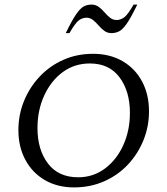

<svg xmlns="http://www.w3.org/2000/svg" viewBox="-20 -805 728 835"><path d="M302 10Q230 10 175.5 -21.5Q121 -53 90.5 -109.5Q60 -166 60 -239Q60 -306 84.5 -366Q109 -426 153 -472.5Q197 -519 256 -545Q315 -571 385 -571Q458 -571 513 -539Q568 -507 598 -450.5Q628 -394 628 -321Q628 -255 604 -195.5Q580 -136 536.5 -89.5Q493 -43 433 -16.5Q373 10 302 10ZM320 -34Q386 -34 437 -72.5Q488 -111 516.5 -174.5Q545 -238 545 -314Q545 -408 500 -468.5Q455 -529 371 -529Q304 -529 253 -491.5Q202 -454 172.5 -390Q143 -326 143 -248Q143 -154 188.5 -94Q234 -34 320 -34ZM266 -661Q293 -717 311.5 -743.5Q330 -770 345 -777.5Q360 -785 378 -785Q396 -785 409.5 -775Q423 -765 434.5 -751.5Q446 -738 458.5 -728Q471 -718 487 -718Q504 -718 519.5 -729Q535 -740 561 -785H577Q550 -729 531.5 -702.5Q513 -676 497.5 -668.5Q482 -661 465 -661Q447 -661 433.5 -671Q420 -681 408.5 -694.5Q397 -708 384.5 -718Q372 -728 356 -728Q339 -728 323.5 -717Q308 -706 282 -661Z"/></svg>

Font: Spectral SC
Style: Italic
Weight: 400
Italic angle: -10°
Designer: Jean-Baptiste Levee
Foundry: Production Type
Version: Version 2.001